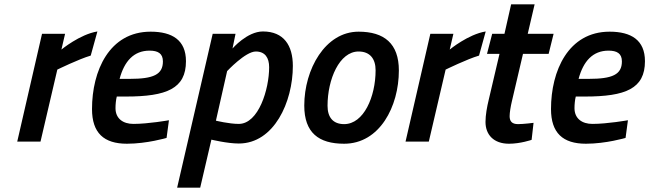

<svg xmlns="http://www.w3.org/2000/svg" viewBox="-20 -657 3013 891"><path d="M168 0 246 -334C246 -334 346 -383 401 -399L432 -511C351 -498 265 -427 265 -427L282 -500H175L60 0Z M535 -291C557 -373 601 -422 674 -422C713 -422 736 -409 736 -372C736 -311 692 -291 582 -291H535ZM599 -82C552 -82 516 -106 516 -155C516 -172 518 -194 522 -209H564C754 -209 843 -246 843 -373C843 -471 779 -510 679 -510C487 -510 407 -328 407 -151C407 -40 462 10 569 10C662 10 753 -17 753 -17L764 -99C764 -99 669 -82 599 -82Z M1167 -418C1210 -418 1229 -389 1229 -345C1229 -243 1180 -82 1088 -82C1043 -82 982 -97 982 -97L1034 -327C1034 -327 1119 -418 1167 -418ZM909 214 961 -9C961 -9 1035 9 1088 9C1252 9 1339 -184 1339 -351C1339 -446 1297 -511 1200 -511C1127 -511 1059 -432 1059 -432L1073 -500H967L802 214Z M1577 -81C1526 -81 1500 -112 1500 -166C1500 -289 1555 -418 1644 -418C1697 -418 1723 -384 1723 -331C1723 -208 1668 -81 1577 -81ZM1644 -510C1489 -510 1392 -335 1392 -167C1392 -41 1459 10 1577 10C1742 10 1831 -163 1831 -330C1831 -455 1763 -510 1644 -510Z M1970 0 2048 -334C2048 -334 2148 -383 2203 -399L2234 -511C2153 -498 2067 -427 2067 -427L2084 -500H1977L1862 0Z M2549 -500H2429L2461 -637H2352L2321 -500H2264L2240 -407H2298L2248 -194C2240 -161 2233 -123 2233 -91C2233 -32 2271 10 2342 10C2395 10 2447 -8 2447 -8L2456 -87C2456 -87 2410 -81 2384 -81C2356 -81 2345 -94 2345 -118C2345 -135 2350 -164 2355 -185L2407 -407H2526Z M2665 -291C2687 -373 2731 -422 2804 -422C2843 -422 2866 -409 2866 -372C2866 -311 2822 -291 2712 -291H2665ZM2729 -82C2682 -82 2646 -106 2646 -155C2646 -172 2648 -194 2652 -209H2694C2884 -209 2973 -246 2973 -373C2973 -471 2909 -510 2809 -510C2617 -510 2537 -328 2537 -151C2537 -40 2592 10 2699 10C2792 10 2883 -17 2883 -17L2894 -99C2894 -99 2799 -82 2729 -82Z"/></svg>

Font: RazerF5 SemiBold
Style: Italic
Weight: 600
Foundry: Razer Inc.
Version: Version 2